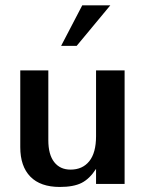

<svg xmlns="http://www.w3.org/2000/svg" viewBox="-20 -704 554 735"><path d="M457 0V-434.6H347.7V-182.6Q347.7 -119.1 321.8 -86.9Q295.9 -54.7 250 -54.7Q210 -54.7 187.5 -83.5Q165 -112.3 165 -167V-434.6H57.6V-140.6Q57.6 -67.4 96.2 -27.8Q134.8 11.7 209 11.7Q261.7 11.7 292.5 -3.9Q323.2 -19.5 347.7 -57.6V0ZM273.4 -528.3H213.9L294.9 -683.6H402.3Z"/></svg>

Font: Namkio Khamti
Style: Bold
Weight: 700
Designer: Debbi Hosken
Foundry: SIL International
Version: Version 3.917